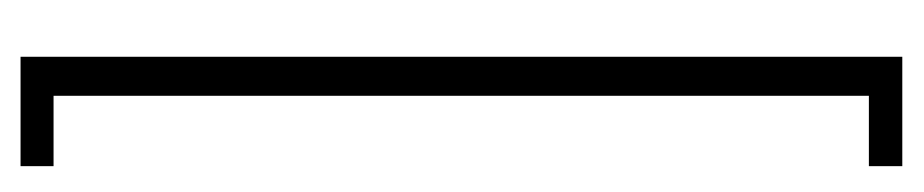

<svg xmlns="http://www.w3.org/2000/svg" viewBox="-372 -358 890 185"><g transform="rotate(90 72.5 -265.0)"><path d="M34.2 -689.9H139.6V-657.7H71.8V127.9H139.6V159.7H34.2Z"/></g></svg>

Font: Tulpen One
Style: Regular
Weight: 400
Designer: Naima Ben Ayed
Foundry: Naima Ben Ayed, Anton Koovit
Version: Version 1.002